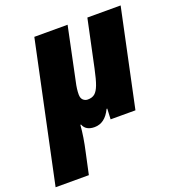

<svg xmlns="http://www.w3.org/2000/svg" viewBox="-181 -669 951 1025"><g transform="rotate(-20 294.5 -156.5)"><path d="M266.1 9.8Q216.3 9.8 202.1 -27.8H198.2Q193.4 37.6 174.8 120.1L148.9 240.2H-40L127.9 -553.2H316.9L253.9 -252Q245.1 -213.9 245.1 -183.1Q245.1 -161.6 256.1 -151.4Q267.1 -141.1 282.2 -141.1Q307.6 -141.1 322.5 -153.8Q337.4 -166.5 348.6 -196.3Q359.9 -226.1 372.1 -284.2L429.2 -553.2H618.2L501 0H359.9L362.8 -60.1H358.9Q325.7 9.8 266.1 9.8Z"/></g></svg>

Font: Open Sans Extrabold
Style: Italic
Weight: 800
Italic angle: -12°
Foundry: Ascender Corporation
Version: Version 1.10